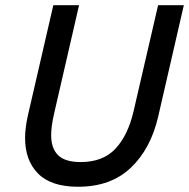

<svg xmlns="http://www.w3.org/2000/svg" viewBox="-20 -710 728 740"><path d="M76.7 -177.7Q76.7 -217.3 87.4 -264.6L185.5 -689.9H284.7L189 -274.4Q177.2 -223.6 177.2 -189Q177.2 -138.2 203.9 -111.8Q230.5 -85.4 291 -85.4Q377 -85.4 425.3 -137.2Q473.6 -189 495.1 -282.7L589.4 -689.9H688.5L589.8 -261.2Q561 -136.2 483.9 -63.2Q406.7 9.8 281.2 9.8Q177.2 9.8 127 -40.8Q76.7 -91.3 76.7 -177.7Z"/></svg>

Font: Acari Sans Medium
Style: Italic
Weight: 500
Italic angle: -13°
Designer: Alfredo Marco Pradil and Stefan Peev
Foundry: Hanken Design Co.
Version: Version 1.045